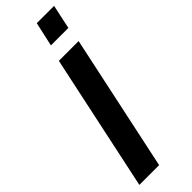

<svg xmlns="http://www.w3.org/2000/svg" viewBox="-303 -929 941 941"><g transform="rotate(-45 167.5 -458.0)"><path d="M161 -709H298L147 0H10ZM187 -790 215 -916H335L308 -790Z"/></g></svg>

Font: Raleway
Style: Bold Italic
Weight: 700
Italic angle: -12°
Designer: Matt McInerney, Pablo Impallari, Rodrigo Fuenzalida
Foundry: Matt McInerney, Pablo Impallari, Rodrigo Fuenzalida
Version: Version 4.101;RELEASE